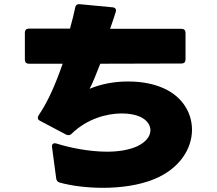

<svg xmlns="http://www.w3.org/2000/svg" viewBox="-20 -836 1040 919"><path d="M266 38C325 54 398 63 473 63C558 63 646 51 719 21C840 -29 899 -124 899 -215C899 -302 846 -385 742 -422C699 -438 647 -446 593 -446C530 -446 466 -435 409 -411C425 -441 440 -481 460 -531L849 -532C861 -532 868 -539 868 -551V-679C868 -691 861 -698 849 -698H507C517 -728 528 -758 534 -779C538 -791 532 -800 519 -801L361 -816C349 -817 342 -811 340 -800C335 -774 325 -735 315 -699H118C106 -699 99 -692 99 -680V-550C99 -538 106 -531 118 -531H280C243 -426 210 -351 165 -284C162 -280 161 -276 161 -272C161 -266 164 -262 171 -258L296 -192C300 -190 304 -189 308 -189C313 -189 318 -191 323 -196C396 -267 490 -293 563 -293C599 -293 629 -287 651 -277C683 -262 700 -238 700 -213C700 -185 680 -157 639 -137C599 -118 547 -110 492 -110C406 -110 314 -129 250 -149C236 -153 227 -147 229 -132L249 18C250 28 256 35 266 38Z"/></svg>

Font: LINE Seed JP App_OTF ExtraBold
Style: Regular
Weight: 800
Designer: LINE & Fontrix & Fontworks
Version: Version 1.013